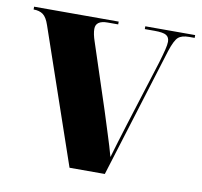

<svg xmlns="http://www.w3.org/2000/svg" viewBox="-65 -605 710 675"><g transform="rotate(10 289.5 -268.0)"><path d="M60 -480Q51 -507 38 -516.5Q25 -526 4 -526V-536H306V-526H268Q226 -526 226 -496Q226 -478 235 -452L312 -218Q323 -182 336.5 -140.5Q350 -99 360 -62Q367 -86 377 -119Q387 -152 397 -184L471 -419Q480 -449 484.5 -467.5Q489 -486 489 -496Q489 -512 478 -519Q467 -526 436 -526H401V-536H579V-526H559Q533 -526 520.5 -515Q508 -504 495 -464L351 0H225Z"/></g></svg>

Font: Noto Serif Display SemiCondensed ExtraBold
Style: Regular
Weight: 800
Width: 4
Designer: Monotype Design Team
Foundry: Monotype Imaging Inc.
Version: Version 2.009